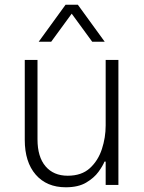

<svg xmlns="http://www.w3.org/2000/svg" viewBox="-20 -784 609 814"><path d="M144 -607 258 -764H310L424 -607H371L284 -726L197 -607ZM259 10Q178 10 131.5 -43.5Q85 -97 85 -191V-530H139V-193Q139 -119 173 -79Q207 -39 267 -39Q326 -39 361 -71Q396 -103 412 -152Q428 -201 428 -252V-530H482V0H428V-99H423Q416 -81 397.5 -55.5Q379 -30 345.5 -10Q312 10 259 10Z"/></svg>

Font: Be Vietnam Pro ExtraLight
Style: Regular
Weight: 200
Designer: Lam Bao, Tony Le, Vietanh Nguyen
Foundry: Yellow Type Foundry
Version: Version 1.002; ttfautohint (v1.8.3)